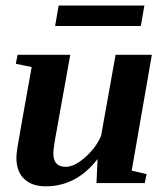

<svg xmlns="http://www.w3.org/2000/svg" viewBox="-20 -655 596 687"><path d="M170.9 -105.5Q170.9 -58.1 215.3 -58.1Q246.6 -58.1 285.6 -93Q324.7 -127.9 341.8 -169.4L393.6 -459H523.4L451.2 -44.4L504.4 -32.2L498 0H325.2L329.1 -85.9Q253.4 11.7 143.6 11.7Q94.2 11.7 66.4 -14.9Q38.6 -41.5 38.6 -91.3Q38.6 -100.6 41.7 -123Q44.9 -145.5 93.3 -415L36.6 -426.8L43 -459H231.4L181.6 -181.6Q170.9 -125.5 170.9 -105.5ZM177.2 -562 189.9 -635.3H496.6L483.9 -562Z"/></svg>

Font: Tinos
Style: Bold Italic
Weight: 700
Italic angle: -16.333°
Designer: Steve Matteson
Foundry: Monotype Imaging Inc.
Version: Version 1.23